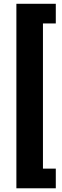

<svg xmlns="http://www.w3.org/2000/svg" viewBox="-20 -846 331 1030"><path d="M279.3 58.6V164.1H67.9V-825.7H279.3V-720.2H210.4V58.6Z"/></svg>

Font: Hanuman
Style: Bold
Weight: 700
Designer: Danh Hong
Version: Version 8.002; ttfautohint (v1.8.3)